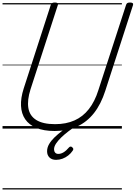

<svg xmlns="http://www.w3.org/2000/svg" viewBox="-20 -1016 1072 1517"><path d="M412 19Q325 19 267 -5.5Q209 -30 179 -74Q149 -118 146 -179.5Q143 -241 167 -316L381 -977Q384 -987 391 -991.5Q398 -996 414 -996Q428 -996 434.5 -991.5Q441 -987 437 -976L221 -310Q194 -225 204 -163Q214 -101 266.5 -68Q319 -35 415 -35Q502 -35 568.5 -64.5Q635 -94 682 -154Q729 -214 757 -303L976 -977Q979 -987 985.5 -991.5Q992 -996 1008 -996Q1037 -996 1031 -976L812 -299Q778 -193 722.5 -122.5Q667 -52 589.5 -16.5Q512 19 412 19ZM423 247Q390 247 371 228.5Q352 210 352 179Q352 150 368 122.5Q384 95 410.5 69.5Q437 44 468.5 20Q500 -4 532 -25L575 -22V-18Q549 0 519.5 22.5Q490 45 464.5 69.5Q439 94 423 118Q407 142 407 164Q407 179 415.5 189.5Q424 200 441 200Q462 200 483 187Q504 174 525 149Q530 143 537.5 142Q545 141 552 149Q558 154 559 160.5Q560 167 554 175Q540 196 519 212.5Q498 229 473.5 238Q449 247 423 247ZM0 471H943V481H0ZM0 -20H943V0H0ZM0 -505H943V-500H0ZM0 -991H943V-981H0Z"/></svg>

Font: Playwrite IE Guides
Style: Regular
Weight: 400
Designer: Veronika Burian, José Scaglione
Foundry: TypeTogether
Version: Version 1.003